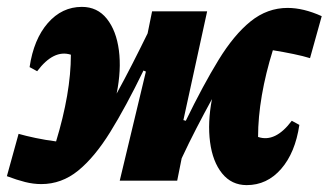

<svg xmlns="http://www.w3.org/2000/svg" viewBox="-44 -525 955 558"><path d="M76 10Q53 10 29 4Q5 -2 -24 -13L10 -136Q31 -130 59.5 -124Q88 -118 119 -114Q140 -183 151 -246.5Q162 -310 162 -366Q112 -382 64 -318L42 -330Q54 -411 95 -458Q136 -505 194 -505Q239 -505 266.5 -470.5Q294 -436 301.5 -379Q309 -322 295 -253Q318 -295 340.5 -339Q363 -383 385 -428L398 -492H558L489 -176L496 -174Q546 -277 591 -350.5Q636 -424 684.5 -463Q733 -502 792 -502Q838 -502 891 -478L857 -356Q838 -362 809 -368Q780 -374 749 -379Q728 -312 717 -248Q706 -184 706 -127Q756 -110 804 -174L826 -162Q814 -81 773 -34Q732 13 673 13Q629 13 601.5 -21Q574 -55 566.5 -112Q559 -169 572 -237Q549 -195 527 -152.5Q505 -110 484 -65L471 0H304L380 -317L373 -320Q322 -215 276.5 -141.5Q231 -68 183 -29Q135 10 76 10Z"/></svg>

Font: Piazzolla ExtraBold
Style: Italic
Weight: 800
Italic angle: -11.3°
Designer: Juan Pablo del Peral
Foundry: Huerta Tipografica
Version: Version 1.330